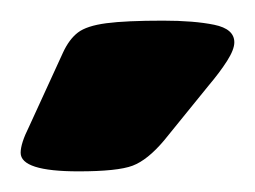

<svg xmlns="http://www.w3.org/2000/svg" viewBox="-20 -738 247 186"><path d="M56 -572Q0 -572 0 -590Q0 -599 8 -615L41 -687Q47 -700 55.5 -706.5Q64 -713 83 -715.5Q102 -718 138 -718Q168 -718 187.5 -714Q207 -710 207 -697Q207 -690 200 -679Q193 -668 182 -655L139 -602Q123 -583 108.5 -577.5Q94 -572 56 -572Z"/></svg>

Font: Asap Condensed Black
Style: Regular
Weight: 900
Width: 3
Designer: Pablo Cosgaya
Foundry: Omnibus-Type
Version: Version 3.001; ttfautohint (v1.8.4.7-5d5b)